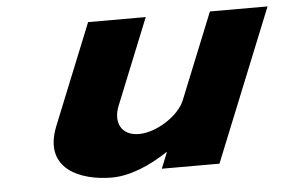

<svg xmlns="http://www.w3.org/2000/svg" viewBox="-43 -587 968 646"><g transform="rotate(-5 441.0 -264.0)"><path d="M881.9 -528H687.2L570 -238C549.4 -187 472.4 -138 414.1 -138C351.4 -138 332.7 -187 353.3 -238L470.5 -528H275.8L139.2 -190C81.4 -47 206.5 0 310 0C371.5 0 439.4 -29 499.5 -69H501.7L479.9 -15H674.6Z"/></g></svg>

Font: Hussar
Style: BdWideOblFour
Weight: 700
Foundry: Cannot Into Space Fonts
Version: Version 2.00